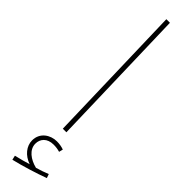

<svg xmlns="http://www.w3.org/2000/svg" viewBox="-345 -676 910 910"><g transform="rotate(45 110.0 -220.5)"><path d="M108 0H132L112 -714H88ZM43 273C98 260 172 237 220 219L213 199C194 207 173 214 149 221C104 210 66 182 66 142C66 111 87 84 131 84C146 84 160 86 173 90L178 70C165 65 148 62 131 62C88 62 44 90 44 142C44 180 72 215 116 230C94 237 71 243 38 251Z"/></g></svg>

Font: Noto Sans Arabic SemCond Thin
Style: Regular
Weight: 100
Width: 4
Designer: Monotype Design Team, Nadine Chahine, Nizar Qandah and Khaled Hosny
Foundry: Monotype Imaging Inc.
Version: Version 2.012